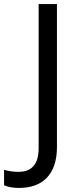

<svg xmlns="http://www.w3.org/2000/svg" viewBox="-98 -734 391 944"><path d="M-4 190C108 190 182 127 182 -11V-714H92V-4C92 87 44 111 -6 111C-33 111 -57 107 -78 101V177C-60 185 -36 190 -4 190Z"/></svg>

Font: Noto Sans Sinhala UI
Style: Regular
Weight: 400
Designer: Jelle Bosma - Monotype Design Team
Foundry: Monotype Imaging Inc.
Version: Version 2.006